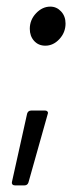

<svg xmlns="http://www.w3.org/2000/svg" viewBox="-20 -485 227 580"><path d="M70 -398Q70 -425 89 -445Q108 -465 132 -465Q151 -465 164.5 -450.5Q178 -436 178 -414Q178 -387 159.5 -367Q141 -347 117 -347Q96 -347 83 -361.5Q70 -376 70 -398ZM16 65 62 -142Q65 -151 74 -151H117Q121 -151 123.5 -148Q126 -145 124 -140L66 66Q63 75 54 75H25Q20 75 17.5 72Q15 69 16 65Z"/></svg>

Font: Barlow Condensed
Style: Italic
Weight: 400
Width: 3
Italic angle: -7°
Designer: Jeremy Tribby
Foundry: Tribby Type
Version: Version 1.408